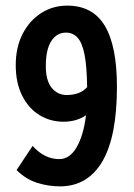

<svg xmlns="http://www.w3.org/2000/svg" viewBox="-20 -652 478 683"><path d="M195 11Q151 11 111 -2Q71 -15 39 -47L96 -133Q138 -86 191 -86Q228 -86 252.5 -128Q277 -170 286 -242Q252 -219 206 -219Q159 -219 120.5 -242.5Q82 -266 59 -311.5Q36 -357 36 -420Q36 -484 60.5 -531.5Q85 -579 126.5 -605.5Q168 -632 219 -632Q310 -632 353 -560Q396 -488 396 -343Q396 -167 344.5 -78.5Q293 10 195 11ZM143 -417Q143 -365 164 -339.5Q185 -314 217 -314Q238 -314 256.5 -320Q275 -326 290 -342Q289 -417 280.5 -459Q272 -501 255.5 -518.5Q239 -536 215 -536Q182 -536 162.5 -506Q143 -476 143 -417Z"/></svg>

Font: Inconsolata SemiCondensed ExtraBold
Style: Regular
Weight: 800
Width: 4
Monospace: yes
Designer: Raph Levien, Cyreal, Brenton Simpson
Foundry: Raph Levien, Cyreal, Google
Version: Version 3.100; ttfautohint (v1.8.4.7-5d5b)